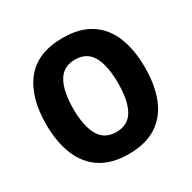

<svg xmlns="http://www.w3.org/2000/svg" viewBox="-162 -885 1053 1055"><g transform="rotate(-30 364.0 -357.5)"><path d="M677 -358Q677 -245 643.5 -162.5Q610 -80 540.5 -35Q471 10 364 10Q257 10 187.5 -35Q118 -80 84 -163Q50 -246 50 -359Q50 -530 127.5 -627.5Q205 -725 365 -725Q472 -725 541 -680.5Q610 -636 643.5 -553.5Q677 -471 677 -358ZM222 -358Q222 -248 256 -188.5Q290 -129 364 -129Q439 -129 472.5 -188Q506 -247 506 -358Q506 -469 472.5 -528.5Q439 -588 365 -588Q290 -588 256 -528Q222 -468 222 -358Z"/></g></svg>

Font: Noto Sans Gurmukhi SemiCondensed ExtraBold
Style: Regular
Weight: 800
Width: 4
Designer: Jelle Bosma - Monotype Design Team
Foundry: Monotype Imaging Inc.
Version: Version 2.004; ttfautohint (v1.8.4.7-5d5b)